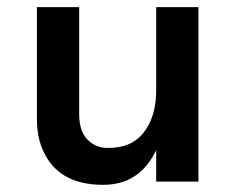

<svg xmlns="http://www.w3.org/2000/svg" viewBox="-20 -507 667 536"><path d="M83 -177V-487H201V-189Q201 -141 224 -117.5Q247 -94 280.5 -94Q314 -94 337 -103.5Q360 -113 377 -132Q414 -175 416 -247V-487H534V0H416V-88Q370 9 268 9Q139 9 98 -92Q83 -127 83 -177Z"/></svg>

Font: Karmilla
Style: Bold
Weight: 700
Designer: Jonathan Pinhorn
Version: Version 1.000